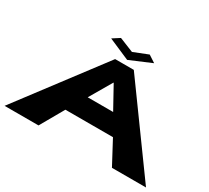

<svg xmlns="http://www.w3.org/2000/svg" viewBox="-162 -931 1259 1157"><g transform="rotate(30 468.0 -352.5)"><path d="M628 -673 579 -705 478 -665 379 -705 329 -673 477 -609ZM542 -577H412L-24 0H212L305 -163H636L723 0H960ZM561 -295H384L474 -449H476Z"/></g></svg>

Font: Hussar Milosc
Style: Bold
Weight: 700
Foundry: Cannot Into Space Fonts
Version: Version 1.02